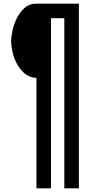

<svg xmlns="http://www.w3.org/2000/svg" viewBox="-20 -740 505 1054"><path d="M180 -312Q139 -315 112.5 -339Q86 -363 70 -395Q54 -427 47.5 -460.5Q41 -494 41 -516Q41 -535 48 -569.5Q55 -604 71 -637.5Q87 -671 114 -695.5Q141 -720 180 -720H413V294H333V-640H260V294H180Z"/></svg>

Font: Transit CAT
Style: Regular
Weight: 400
Designer: Peter Wiegel
Foundry: Peter Wiegel
Version: 1.000